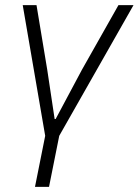

<svg xmlns="http://www.w3.org/2000/svg" viewBox="-20 -532 543 752"><path d="M117 200 157 0 69 -512H123L165 -259L194 -66H198L301 -259L444 -512H503L212 0L172 200Z"/></svg>

Font: IBM Plex Sans Light
Style: Italic
Weight: 300
Italic angle: -11.31°
Designer: Mike Abbink, Paul van der Laan, Pieter van Rosmalen
Foundry: Bold Monday
Version: Version 3.201